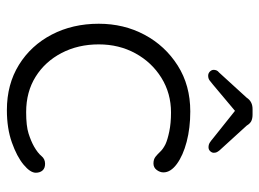

<svg xmlns="http://www.w3.org/2000/svg" viewBox="-118 -626 754 558"><g transform="rotate(90 259.0 -347.0)"><path d="M304 -523Q352 -523 392 -512.5Q432 -502 456.5 -484Q481 -466 481 -445Q481 -435 474 -425.5Q467 -416 455 -416Q443 -416 435.5 -422Q428 -428 420.5 -436Q413 -444 399 -451Q386 -457 362 -462Q338 -467 307 -467Q251 -467 206 -439Q161 -411 135 -363.5Q109 -316 109 -257Q109 -197 134 -149Q159 -101 203 -73.5Q247 -46 306 -46Q346 -46 368 -53Q390 -60 406 -69Q425 -80 433.5 -90.5Q442 -101 456 -101Q469 -101 475.5 -93.5Q482 -86 482 -74Q482 -58 458.5 -38.5Q435 -19 394 -4.5Q353 10 300 10Q225 10 168.5 -25Q112 -60 80.5 -120.5Q49 -181 49 -257Q49 -330 81 -390Q113 -450 170.5 -486.5Q228 -523 304 -523ZM313 -662 226 -589Q219 -583 213.5 -579Q208 -575 200 -575Q193 -575 188 -580Q183 -585 183 -591Q183 -595 184.5 -599Q186 -603 191 -607L264 -687Q275 -704 297 -704H313Q324 -704 331.5 -700.5Q339 -697 345 -687L417 -608Q421 -603 422.5 -599.5Q424 -596 424 -591Q424 -586 419.5 -581Q415 -576 408 -576Q400 -576 394 -580Q388 -584 381 -590L292 -661Z"/></g></svg>

Font: zvoove
Style: Regular
Weight: 400
Designer: Vernon Adams (Nunito) & Andrew Paglinawan (Quicksand)
Foundry: zvoove
Version: Version 3.006